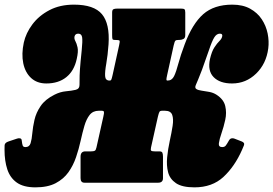

<svg xmlns="http://www.w3.org/2000/svg" viewBox="-38 -787 1177 827"><path d="M1004.5 -141.5Q973 -70 924.5 -25Q876 20 799.5 20Q746.5 20 720 2Q693.5 -16 686 -45.2Q678.5 -74.5 682 -109.8Q685.5 -145 693.2 -180.2Q701 -215.5 705.5 -244.8Q710 -274 703.8 -292Q697.5 -310 672.5 -310H660.5Q651.5 -310 648.8 -305.2Q646 -300.5 642 -284L612.5 -152Q610 -140.5 613.5 -137.8Q617 -135 629 -135H648.5Q659 -135 661.5 -129Q664 -123 664 -112V-19.5Q664 0 643 0H326Q309 0 309 -19.5V-112Q309 -135 329.5 -135H354Q366 -135 370.5 -137.8Q375 -140.5 377.5 -152L407 -284Q411 -300.5 409.8 -305.2Q408.5 -310 399.5 -310H387.5Q362.5 -310 348.2 -292Q334 -274 325.5 -244.8Q317 -215.5 309.2 -180.2Q301.5 -145 289.5 -109.8Q277.5 -74.5 256.8 -45.2Q236 -16 201.8 2Q167.5 20 114.5 20Q63.5 20 34.5 -0.5Q5.5 -21 -6.5 -57.5Q-18.5 -94 -18.5 -141.5Q-18.5 -148.5 -18.2 -160.5Q-18 -172.5 -0.5 -178L35.5 -190Q42.5 -192.5 48.8 -191Q55 -189.5 55.5 -182.5Q57.5 -165.5 60 -159.5Q62.5 -153.5 72 -153.5Q88.5 -153.5 93.8 -170.2Q99 -187 101.2 -213.5Q103.5 -240 110.5 -270.8Q117.5 -301.5 137 -330.2Q156.5 -359 196.5 -379Q221 -391.5 245.8 -393.8Q270.5 -396 287.5 -400Q304.5 -404 304.5 -421Q305 -433 304.8 -445.8Q304.5 -458.5 306.2 -486.2Q308 -514 314 -571Q318 -610 315.8 -626Q313.5 -642 299 -642Q286 -642 283 -630Q281 -620 286.5 -610.2Q292 -600.5 296 -583Q300 -565.5 292.5 -533Q281.5 -482 247.8 -454.8Q214 -427.5 161.5 -427.5Q121.5 -427.5 96 -451Q70.5 -474.5 62.2 -514.5Q54 -554.5 64.5 -603.5Q73.5 -644.5 101.5 -682Q129.5 -719.5 174.8 -743.2Q220 -767 280.5 -767Q367 -767 401.2 -725.8Q435.5 -684.5 429.5 -596Q426 -548 419.8 -513Q413.5 -478 414.8 -459Q416 -440 434 -440H435.5Q439.5 -440 441.5 -444.2Q443.5 -448.5 447 -464L475 -591.5Q479 -609 476.8 -612Q474.5 -615 457 -615H455Q448 -615 446.5 -619Q445 -623 445 -636V-733Q445 -744.5 450.5 -747.2Q456 -750 467 -750H741Q752.5 -750 756.2 -747.2Q760 -744.5 760 -733V-636Q760 -623 752 -619Q744 -615 734.5 -615H731.5Q721.5 -615 717.8 -612Q714 -609 710 -591L682 -464Q678.5 -448.5 678.8 -444.2Q679 -440 682.5 -440H684Q702.5 -440 711.8 -459Q721 -478 730.2 -513Q739.5 -548 757.5 -596Q790.5 -684.5 837.2 -725.8Q884 -767 962.5 -767Q1008 -767 1039.5 -749.5Q1071 -732 1089.5 -704Q1108 -676 1114.8 -642.8Q1121.5 -609.5 1117.5 -578.5Q1109 -512.5 1065.2 -470Q1021.5 -427.5 961.5 -427.5Q909 -427.5 882.2 -454.8Q855.5 -482 866.5 -533Q874 -565.5 885.5 -583Q897 -600.5 907 -610.2Q917 -620 919 -630Q922 -642 909 -642Q895 -642 885 -626Q875 -610 862 -571Q842.5 -514 832 -486.2Q821.5 -458.5 816 -445.8Q810.5 -433 805.5 -421Q800 -408.5 807.8 -403.5Q815.5 -398.5 830.5 -396.5Q845.5 -394.5 863 -391.2Q880.5 -388 894.5 -379Q925.5 -359 932.2 -330.2Q939 -301.5 932.2 -270.8Q925.5 -240 916.2 -213.5Q907 -187 904.8 -170.2Q902.5 -153.5 919 -153.5Q929 -153.5 934 -159.5Q939 -165.5 948.5 -182.5Q952.5 -189.5 959 -191Q965.5 -192.5 971.5 -190L1002.5 -178Q1017.5 -172.5 1012.5 -160.5Q1007.5 -148.5 1004.5 -141.5Z"/></svg>

Font: Besley* Condensed Fatface
Style: Italic
Weight: 900
Width: 3
Italic angle: -13°
Designer: Owen Earl
Foundry: indestructible type*
Version: Version 3.000; ttfautohint (v1.8.3)